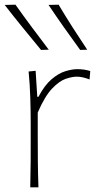

<svg xmlns="http://www.w3.org/2000/svg" viewBox="-21 -799 435 819"><path d="M108 0Q109.5 -56.5 109.8 -108.5Q110 -160.5 110 -221V-271Q110 -324.5 108.2 -381.5Q106.5 -438.5 101 -494L131 -497L138 -386H143Q169 -435.5 199 -461Q229 -486.5 257.8 -495.2Q286.5 -504 308 -504Q324 -504 337.8 -502Q351.5 -500 364 -496L361 -460Q347.5 -465.5 333.2 -468.8Q319 -472 306 -472Q287 -472 259.5 -462.8Q232 -453.5 201 -421Q170 -388.5 140 -319V-221Q140 -160.5 140.5 -108.5Q141 -56.5 143 0ZM154 -586Q114.5 -634 75.5 -681.8Q36.5 -729.5 -1 -778L45 -779Q79 -731 114.8 -683Q150.5 -635 187 -587ZM321 -586Q286 -634 252.2 -681.8Q218.5 -729.5 186 -778L229 -779Q257.5 -731 288.2 -683Q319 -635 351 -587Z"/></svg>

Font: Commissioner Flair Thin
Style: Regular
Weight: 100
Designer: Kostas Bartsokas
Foundry: Kostas Bartsokas
Version: Version 1.000; ttfautohint (v1.8.3)